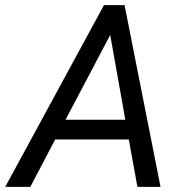

<svg xmlns="http://www.w3.org/2000/svg" viewBox="-60 -731 717 751"><path d="M477.5 0H567.9L427.2 -710.9H346.7L-39.6 0H58.6L155.8 -185.5H443.8ZM371.1 -594.2 430.2 -262.7H196.3Z"/></svg>

Font: Roboto
Style: Italic
Weight: 400
Italic angle: -12°
Designer: Google
Version: Version 2.137; 2017